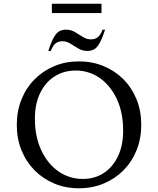

<svg xmlns="http://www.w3.org/2000/svg" viewBox="-20 -999 847 1029"><path d="M403 10Q331 10 270.5 -15.5Q210 -41 165 -86.5Q120 -132 95 -194Q70 -256 70 -330Q70 -404 95 -466Q120 -528 165 -573.5Q210 -619 270.5 -644.5Q331 -670 403 -670Q475 -670 536 -644.5Q597 -619 642 -573.5Q687 -528 712 -466Q737 -404 737 -330Q737 -256 712 -194Q687 -132 642 -86.5Q597 -41 536 -15.5Q475 10 403 10ZM424 -40Q488 -40 536.5 -72Q585 -104 612.5 -162Q640 -220 640 -299Q640 -396 606 -468.5Q572 -541 514.5 -581Q457 -621 386 -621Q322 -621 272.5 -589.5Q223 -558 195 -500Q167 -442 167 -363Q167 -266 201.5 -193Q236 -120 294 -80Q352 -40 424 -40ZM239 -726Q255 -776 269.5 -800.5Q284 -825 299.5 -832.5Q315 -840 334 -840Q360 -840 382 -827Q404 -814 424.5 -801Q445 -788 468 -788Q487 -788 502 -798Q517 -808 530 -840H543Q527 -790 512.5 -765.5Q498 -741 482.5 -733.5Q467 -726 448 -726Q422 -726 400 -739Q378 -752 357.5 -765Q337 -778 314 -778Q295 -778 280 -768Q265 -758 252 -726ZM258 -929V-979H524V-929Z"/></svg>

Font: Spectral
Style: Regular
Weight: 400
Designer: Jean-Baptiste Levee
Foundry: Production Type
Version: Version 2.001